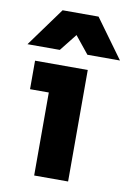

<svg xmlns="http://www.w3.org/2000/svg" viewBox="-107 -783 576 836"><g transform="rotate(10 180.5 -365.0)"><path d="M104 0V-434L171 -367H21V-493H254V0ZM-24 -558 101 -730H260L385 -558H241L136 -688H222L119 -558Z"/></g></svg>

Font: SUSE ExtraBold
Style: Regular
Weight: 800
Designer: Rene Bieder
Foundry: SUSE
Version: Version 1.000